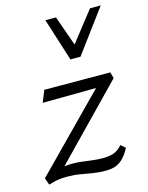

<svg xmlns="http://www.w3.org/2000/svg" viewBox="-110 -775 660 855"><g transform="rotate(-15 220.0 -347.5)"><path d="M270.2 10.5Q235.6 10 209.3 5.5Q183 1.1 156.9 -3.6Q130.8 -8.4 96.8 -8.4Q61 -8.4 39.5 -2.7Q17.9 2.9 11 5L-0.5 -27L357.5 -390.9L372.3 -357L77.2 -354.3L98.8 -408.5L402.8 -407.4L410.8 -379L56.8 -14.6L19.3 -30.5Q38.7 -39.9 67.5 -49.3Q96.2 -58.7 132.4 -58.7Q156.3 -58.7 178.2 -55.9Q200.2 -53.1 222.2 -50.3Q244.2 -47.5 266.9 -46.9Q300.4 -46.4 322.5 -54.2Q344.6 -62 362.3 -83.2L383.3 -65.1Q365.3 -31.4 346.4 -14.9Q327.5 1.5 308.8 6Q290.1 10.5 270.2 10.5ZM246.4 -509.1 265.7 -548.5 389.5 -706.5H439.1L292.7 -509.1ZM246.4 -509.1 183.8 -706.5H232.5L288.1 -549.5L292.7 -509.1Z"/></g></svg>

Font: Ysabeau
Style: Bold Italic
Weight: 700
Italic angle: -12°
Designer: Christian Thalmann (Catharsis Fonts)
Version: Version 2.002